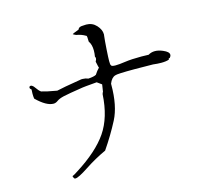

<svg xmlns="http://www.w3.org/2000/svg" viewBox="-109 -862 1065 1008"><g transform="rotate(-15 423.5 -358.0)"><path d="M180 25Q197 25 253 -12Q309 -49 368 -76Q416 -146 452.5 -216.5Q489 -287 489 -401V-407Q501 -438 522 -444Q532 -449 629 -449L728 -448Q753 -445 772 -445Q800 -445 815 -451Q815 -458 818 -458L821 -457Q829 -466 829 -474Q829 -490 798 -503Q775 -513 755 -513Q735 -513 719 -503L680 -504Q625 -504 590.5 -499Q556 -494 537 -494Q514 -494 513 -502Q510 -504 510 -525Q510 -542 513 -588Q516 -634 519 -659L520 -667Q520 -693 498 -717Q476 -741 443 -741L425 -740Q402 -740 398 -726Q362 -712 362 -711Q362 -709 378 -702Q407 -697 428 -684H429Q433 -684 433 -651Q447 -632 447 -599Q447 -584 444 -566Q447 -562 447 -557Q447 -550 441 -540Q448 -505 450 -505V-506Q436 -492 424 -473Q412 -466 381 -464Q367 -470 352 -470H344Q234 -452 207 -445Q149 -455 124 -463Q115 -467 93 -498Q85 -506 79 -506Q70 -506 70 -497Q70 -492 78 -486L77 -463Q77 -447 79 -436Q132 -384 171 -384Q183 -384 195 -393Q207 -402 232.5 -408Q258 -414 342 -427L334 -426Q346 -428 418 -434Q428 -426 443 -416L437 -377Q434 -374 432 -365Q425 -241 371 -162Q317 -83 198 -8Q175 7 171.5 7.5Q168 8 168 10Q168 14 175 24Z"/></g></svg>

Font: Xiaobo Songti 小帛宋体
Style: Regular
Weight: 400
Version: Version 1.501;March 17, 2024;FontCreator 14.0.0.2814 64-bit